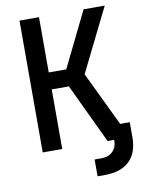

<svg xmlns="http://www.w3.org/2000/svg" viewBox="-98 -798 795 1047"><g transform="rotate(-10 300.0 -275.0)"><path d="M84 0V-730H192V-424H289L439 -730H556L383 -380L527 -80H580V3Q580 89 533 134.5Q486 180 396 180H356V87H393Q433 87 456.5 64Q480 41 480 0H443L287 -330H192V0Z"/></g></svg>

Font: JetBrains Mono NL SemiBold
Style: Regular
Weight: 600
Designer: Philipp Nurullin, Konstantin Bulenkov
Foundry: JetBrains
Version: Version 2.304; ttfautohint (v1.8.4.7-5d5b)